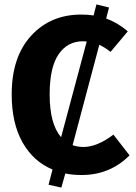

<svg xmlns="http://www.w3.org/2000/svg" viewBox="-20 -776 615 870"><path d="M567 -72Q478 17 350 17Q308 17 276 10L258 74L200 61L218 -8Q131 -44 82 -131Q33 -218 33 -348Q33 -518 121 -614Q209 -710 348 -710Q380 -710 404 -706L417 -756L474 -742L461 -692Q514 -673 559 -634L481 -541Q454 -562 430 -573L309 -118Q333 -110 358 -110Q420 -110 494 -166ZM356 -589Q286 -589 245.5 -530Q205 -471 205 -348Q205 -214 257 -154V-155L373 -588Q367 -589 356 -589Z"/></svg>

Font: FiraGO
Style: Bold
Weight: 700
Designer: bBox Type
Foundry: bBox Type GmbH
Version: Version 1.001;PS 001.001;hotconv 1.0.88;makeotf.lib2.5.64775